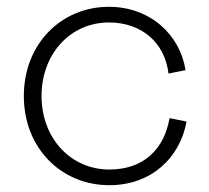

<svg xmlns="http://www.w3.org/2000/svg" viewBox="-20 -530 614 564"><path d="M50 -248C50 -95 160 14 301 14C426 14 509 -68 528 -173L478 -183C463 -95 405 -32 301 -32C188 -32 102 -124 102 -248C102 -372 187 -464 300 -464C396 -464 464 -405 475 -314L525 -324C509 -427 422 -510 300 -510C160 -510 50 -401 50 -248Z"/></svg>

Font: Space Text Light
Style: Regular
Weight: 300
Designer: Florian Karsten (Space Text), Colophon Foundry (Space Mono)
Foundry: Florian Karsten
Version: Version 1.003;PS 001.003;hotconv 1.0.88;makeotf.lib2.5.64775